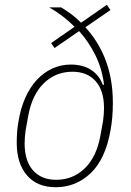

<svg xmlns="http://www.w3.org/2000/svg" viewBox="-20 -771 547 803"><path d="M337 -657Q361 -631 381.5 -599.5Q402 -568 418 -529Q434 -490 443 -443Q452 -396 452 -340Q452 -309 449.5 -280Q447 -251 442 -225Q421 -106 359.5 -47Q298 12 213 12Q135 12 92.5 -38Q50 -88 50 -173Q50 -194 51.5 -217Q53 -240 57 -261Q66 -318 86 -362.5Q106 -407 134.5 -437.5Q163 -468 199 -484.5Q235 -501 276 -501Q326 -501 360.5 -479Q395 -457 410 -416L415 -417Q407 -483 379.5 -539Q352 -595 311 -641L208 -570L194 -591L292 -659Q268 -683 242 -703Q216 -723 186 -740H236Q256 -728 277 -712.5Q298 -697 319 -676L427 -751L442 -729ZM215 -19Q285 -19 334.5 -67Q384 -115 400 -204L411 -265Q413 -279 414 -293Q415 -307 415 -319Q415 -392 380 -431.5Q345 -471 283 -471Q213 -471 163.5 -423Q114 -375 98 -286L87 -225Q85 -211 84 -197Q83 -183 83 -171Q83 -98 118 -58.5Q153 -19 215 -19Z"/></svg>

Font: IBM Plex Sans Cond ExtLt
Style: Italic
Weight: 200
Width: 3
Italic angle: -11°
Designer: Mike Abbink, Paul van der Laan, Pieter van Rosmalen
Foundry: Bold Monday
Version: Version 1.3